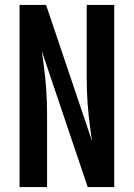

<svg xmlns="http://www.w3.org/2000/svg" viewBox="-20 -755 540 775"><path d="M59 0V-735H166L351 -187Q351 -191 350.5 -194.5Q350 -198 349 -202L344 -239Q337 -289 333.5 -339.5Q330 -390 330 -441V-735H441V0H334L149 -548Q149 -544 149.5 -540.5Q150 -537 151 -533L156 -496Q163 -446 166.5 -395.5Q170 -345 170 -294V0Z"/></svg>

Font: Iosevka SS04
Style: Bold
Weight: 700
Monospace: yes
Designer: Belleve Invis
Foundry: Belleve Invis
Version: Version 19.0.0; ttfautohint (v1.8.4)